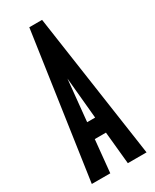

<svg xmlns="http://www.w3.org/2000/svg" viewBox="-169 -681 588 729"><g transform="rotate(-30 125.0 -317.0)"><path d="M163 0 149 -142H100L86 0H5L97 -634H153L245 0ZM125 -393 107 -212H142Z"/></g></svg>

Font: Inconsolata UltraCondensed ExtraBold
Style: Regular
Weight: 800
Width: 1
Monospace: yes
Designer: Raph Levien, Cyreal, Brenton Simpson
Foundry: Raph Levien, Cyreal, Google
Version: Version 3.001; ttfautohint (v1.8.2.53-6de2)